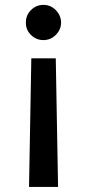

<svg xmlns="http://www.w3.org/2000/svg" viewBox="-20 -570 352 775"><path d="M97.2 184.6 106.4 -334.5H205.1L214.4 184.6ZM155.3 -550.3Q184.1 -550.3 205.1 -529.3Q226.1 -508.3 226.6 -478.5Q226.1 -449.7 205.1 -429Q184.1 -408.2 155.3 -408.2Q126 -408.2 105 -429Q84 -449.7 84.5 -478.5Q84 -508.3 105 -529.3Q126 -550.3 155.3 -550.3Z"/></svg>

Font: Inter V
Style: Weight 500 Optical size 14.0
Weight: 500
Designer: Rasmus Andersson
Foundry: rsms
Version: Version 4.000;git-4fc901f